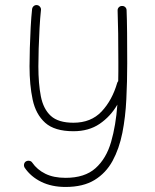

<svg xmlns="http://www.w3.org/2000/svg" viewBox="-20 -512 615 762"><path d="M127 -491.7Q133.8 -491.2 138.7 -485.1Q143.6 -479 142.6 -472.2Q139.2 -441.4 137 -400.6Q134.8 -359.9 133.5 -319.3Q132.3 -278.8 132.3 -248.5Q132.3 -180.2 142.1 -129.9Q151.9 -79.6 181.6 -52.2Q211.4 -24.9 271.5 -24.9Q341.3 -24.9 383.3 -69.6Q425.3 -114.3 445.3 -183.6Q446.8 -187.5 449.2 -189.9Q449.7 -209 449.7 -228Q449.7 -247.1 449.7 -266.6Q449.7 -323.7 449 -379.2Q448.2 -434.6 446.8 -469.7Q446.3 -477.5 451.4 -482.9Q456.5 -488.3 463.9 -488.3Q471.7 -488.8 477.1 -483.6Q482.4 -478.5 482.4 -471.2Q483.9 -435.5 484.4 -380.1Q484.9 -324.7 484.9 -260.7Q484.9 -189 481.4 -118.2Q478 -47.4 465.6 15.4Q453.1 78.1 426.8 126.5Q400.4 174.8 355.2 202.4Q310.1 230 240.2 230Q185.1 230 143.8 209.7Q102.5 189.5 78.1 153.8Q74.2 147.5 75.4 140.1Q76.7 132.8 82.5 128.9Q88.9 125 96.4 126.2Q104 127.4 107.9 133.3Q127.4 161.6 160.2 177.7Q192.9 193.8 240.2 193.8Q316.4 193.8 359.1 155.5Q401.9 117.2 420.9 51.3Q439.9 -14.6 445.8 -96.7Q418.5 -49.8 375.5 -20.5Q332.5 8.8 271.5 8.8Q196.8 8.8 159.4 -24.7Q122.1 -58.1 109.6 -116.5Q97.2 -174.8 97.2 -248.5Q97.2 -280.3 98.4 -321.5Q99.6 -362.8 101.8 -404.1Q104 -445.3 107.4 -476.1Q108.4 -483.4 114 -488Q119.6 -492.7 127 -491.7Z"/></svg>

Font: Mikhak-DS2-FD ExtraLight
Style: Regular
Weight: 200
Designer: Amin Abedi
Version: Version 3.2